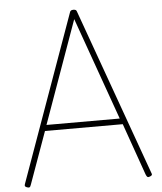

<svg xmlns="http://www.w3.org/2000/svg" viewBox="-65 -1071 962 1141"><g transform="rotate(-5 416.0 -500.5)"><path d="M49 12Q39 8 37.5 3.5Q36 -1 39 -9L394 -1000Q396 -1008 401 -1011.5Q406 -1015 416 -1015Q426 -1015 430.5 -1011.5Q435 -1008 437 -1000L793 -9Q797 -1 795 3.5Q793 8 783 12Q773 16 768 13Q763 10 758 -3L649 -312H185L74 -3Q70 10 65 13Q60 16 49 12ZM197 -347H634L416 -959Z"/></g></svg>

Font: Playwrite NG Modern Thin
Style: Regular
Weight: 250
Designer: Veronika Burian, José Scaglione
Foundry: TypeTogether
Version: Version 1.002